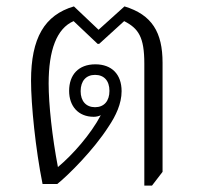

<svg xmlns="http://www.w3.org/2000/svg" viewBox="-20 -575 619 600"><path d="M431 5H455L488 -38V-379C488 -474 455 -529 369 -555L288 -482L211 -555C119 -528 77 -456 77 -323C77 -248 91 -109 113 0H159C195 -29 273 -107 319 -179C342 -213 360 -251 360 -290C360 -343 329 -374 278 -374C225 -374 196 -341 196 -291C196 -244 224 -210 273 -210C281 -210 289 -212 295 -215C264 -156 207 -91 161 -53C143 -147 132 -249 132 -314C132 -418 157 -486 210 -509L285 -438H290L368 -509C413 -486 431 -459 431 -376ZM277 -240C249 -240 232 -259 232 -290C232 -322 249 -341 277 -341C305 -341 322 -323 322 -291C322 -259 305 -240 277 -240Z"/></svg>

Font: Noto Serif Thai SemiCondensed Light
Style: Regular
Weight: 300
Width: 4
Designer: Monotype Design Team
Foundry: Monotype Imaging Inc.
Version: Version 2.002